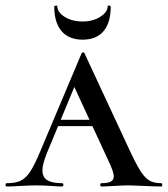

<svg xmlns="http://www.w3.org/2000/svg" viewBox="-28 -677 609 697"><path d="M183 -242H366L373 -219H168ZM557 0Q537 0 495 -2Q453 -4 435 -4Q418 -4 386 -2Q354 0 340 0Q336 0 336 -6Q336 -12 340 -12Q364 -12 374.5 -18Q385 -24 385 -37Q385 -51 370 -84L235 -376L272 -434L143 -123Q126 -81 126 -59Q126 -34 143.5 -23Q161 -12 197 -12Q202 -12 202 -6Q202 0 197 0Q183 0 157 -2Q129 -4 105 -4Q80 -4 46 -2Q16 0 -3 0Q-8 0 -8 -6Q-8 -12 -3 -12Q28 -12 47 -21Q66 -30 82 -54.5Q98 -79 120 -132L268 -483Q270 -487 274 -487Q278 -487 279 -483L440 -137Q465 -83 481.5 -57Q498 -31 514.5 -21.5Q531 -12 557 -12Q561 -12 561 -6Q561 0 557 0ZM180 -655Q180 -633 206.5 -616Q233 -599 272 -599Q309 -599 336 -616Q363 -633 363 -655Q363 -657 367 -657Q369 -657 371.5 -655.5Q374 -654 374 -653Q374 -595 348 -564Q322 -533 272 -533Q222 -533 195.5 -564Q169 -595 169 -653Q169 -656 174.5 -656.5Q180 -657 180 -655Z"/></svg>

Font: Cormorant SC SemiBold
Style: Regular
Weight: 600
Designer: Christian Thalmann (Catharsis Fonts)
Foundry: Catharsis Fonts
Version: Version 4.000